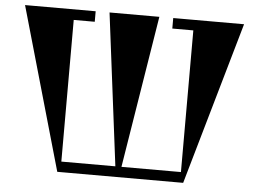

<svg xmlns="http://www.w3.org/2000/svg" viewBox="-53 -842 1209 910"><g transform="rotate(5 551.0 -387.0)"><path d="M1072 -774 850 0H251L30 -774H366V-724H266V-50H523L432 -774H669L552 -50H835V-724H735V-774Z"/></g></svg>

Font: Chokokutai
Style: Regular
Weight: 400
Designer: 108号,108go
Foundry: Font Zone 108
Version: Version 1.000; ttfautohint (v1.8.3)